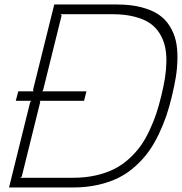

<svg xmlns="http://www.w3.org/2000/svg" viewBox="-20 -830 806 850"><path d="M478 -767.1H248L252.9 -762.2L170.9 -431.2L167 -425.8H362.8L352.1 -383.8H155.8L158.2 -378.9L76.2 -47.9L69.8 -43H304.2Q358.4 -43 405 -53.7Q451.7 -64.5 487.1 -82.5Q522.5 -100.6 552.5 -128.2Q582.5 -155.8 603.5 -185.5Q624.5 -215.3 642.3 -253.7Q660.2 -292 671.9 -327.1Q683.6 -362.3 693.8 -404.8Q704.1 -446.8 710 -482.4Q715.8 -518.1 716.6 -556.2Q717.3 -594.2 710.4 -624.3Q703.6 -654.3 687 -681.6Q670.4 -709 643.6 -727.3Q616.7 -745.6 574.7 -756.3Q532.7 -767.1 478 -767.1ZM20 0 113.8 -378.9 119.1 -383.8H49.8L61 -425.8H128.9L126 -431.2L220.2 -810.1H498Q559.1 -810.1 606 -797.9Q652.8 -785.6 682.9 -765.1Q712.9 -744.6 731.9 -713.6Q751 -682.6 758.5 -648.9Q766.1 -615.2 765.6 -572.8Q765.1 -530.3 758.8 -490.7Q752.4 -451.2 741.2 -404.8Q730 -357.9 716.6 -318.1Q703.1 -278.3 682.9 -235.8Q662.6 -193.4 638.7 -159.9Q614.7 -126.5 581.1 -95.7Q547.4 -64.9 507.6 -44.4Q467.8 -23.9 415.5 -12Q363.3 0 303.2 0Z"/></svg>

Font: Sinkin Sans 200 X Light Italic
Style: Regular
Weight: 200
Italic angle: -112°
Designer: Keith Bates
Foundry: K-Type
Version: Sinkin Sans (version 1.0)  by Keith Bates   •   © 2014   www